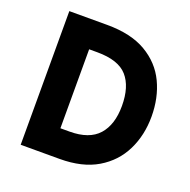

<svg xmlns="http://www.w3.org/2000/svg" viewBox="-119 -776 881 891"><g transform="rotate(20 321.5 -330.0)"><path d="M75 0V-660H262Q380 -660 455 -616Q530 -572 565.5 -497.5Q601 -423 601 -330Q601 -238 564 -163Q527 -88 453 -44Q379 0 267 0ZM222 -135H267Q364 -135 409.5 -186Q455 -237 455 -330Q455 -425 411 -475Q367 -525 262 -525H222Z"/></g></svg>

Font: Lil Grotesk Black
Style: Regular
Weight: 900
Designer: Bastien Sozeau
Foundry: NBR — Bastien Sozeau
Version: Version 3.003; ttfautohint (v1.8.4.7-5d5b);gftools[0.9.33]